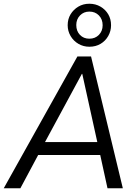

<svg xmlns="http://www.w3.org/2000/svg" viewBox="-36 -1007 740 1027"><path d="M-16 0 378 -705H451L621 0H539L495 -201L527 -178H139L180 -200L73 0ZM402 -612 196 -231 178 -247H510L488 -231L404 -612ZM442 -757Q410 -757 383.5 -772.5Q357 -788 341.5 -814.5Q326 -841 326 -872Q326 -905 341.5 -930.5Q357 -956 383 -971.5Q409 -987 442 -987Q475 -987 501.5 -971.5Q528 -956 543 -930.5Q558 -905 558 -872Q558 -841 543 -814.5Q528 -788 502 -772.5Q476 -757 442 -757ZM442 -800Q473 -800 493 -820.5Q513 -841 513 -872Q513 -904 493 -924.5Q473 -945 442 -945Q412 -945 392 -924.5Q372 -904 372 -873Q372 -841 391.5 -820.5Q411 -800 442 -800Z"/></svg>

Font: Nunito Sans 10pt SemiCondensed
Style: Italic
Weight: 400
Width: 4
Italic angle: -9°
Designer: Vernon Adams
Foundry: Vernon Adams
Version: Version 3.101;gftools[0.9.27]